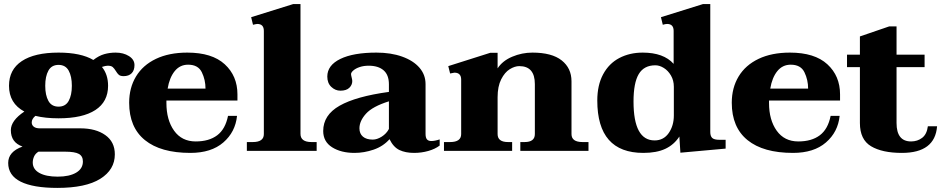

<svg xmlns="http://www.w3.org/2000/svg" viewBox="-20 -737 4623 938"><path d="M637 -419Q637 -393 623 -379Q609 -365 584 -365Q568 -365 560.5 -371.5Q553 -378 546 -390Q538 -403 530.5 -409.5Q523 -416 506 -416Q496 -416 478 -410Q508 -373 508 -318Q508 -240 446 -199.5Q384 -159 266 -159Q201 -159 153 -171Q135 -156 135 -139Q135 -126 145 -118Q155 -110 175 -110H373Q448 -110 494.5 -77Q541 -44 541 17Q541 92 470 136.5Q399 181 260 181Q142 181 81 150.5Q20 120 20 59Q20 4 90 -21Q33 -41 33 -101Q33 -148 99 -192Q24 -232 24 -318Q24 -397 86.5 -438.5Q149 -480 266 -480Q375 -480 436 -444Q463 -465 489.5 -472.5Q516 -480 545 -480Q583 -480 610 -463Q637 -446 637 -419ZM331 -318Q331 -364 315.5 -392Q300 -420 266 -420Q232 -420 216.5 -392Q201 -364 201 -318Q201 -272 216.5 -244Q232 -216 266 -216Q300 -216 315.5 -244Q331 -272 331 -318ZM140 57Q140 90 172.5 108Q205 126 262 126Q319 126 352 106.5Q385 87 385 52Q385 26 365.5 15Q346 4 298 4H168Q153 13 146.5 27.5Q140 42 140 57Z M793 -246V-234Q793 -151 830.5 -98.5Q868 -46 936 -46Q1001 -46 1041 -76Q1081 -106 1094 -171H1138Q1130 -92 1071 -41Q1012 10 910 10Q765 10 688 -52.5Q611 -115 611 -235Q611 -308 644.5 -363.5Q678 -419 742 -449.5Q806 -480 895 -480Q1016 -480 1078 -423Q1140 -366 1140 -276V-246ZM799 -304H984Q984 -347 966 -384Q948 -421 899 -421Q859 -421 833.5 -389.5Q808 -358 799 -304Z M1186 -43H1215Q1269 -43 1269 -82V-586Q1269 -620 1237 -620Q1233 -620 1216 -616L1207 -653L1412 -717H1448V-83Q1448 -43 1502 -43H1527V0H1186Z M1559 -97Q1559 -175 1639 -220.5Q1719 -266 1880 -288V-325Q1880 -371 1854 -393.5Q1828 -416 1781 -416Q1757 -416 1737.5 -409.5Q1718 -403 1706.5 -393Q1695 -383 1695 -375Q1695 -370 1698 -358.5Q1701 -347 1701 -341Q1701 -322 1686.5 -308Q1672 -294 1643 -294Q1618 -294 1598.5 -312.5Q1579 -331 1579 -363Q1579 -418 1642.5 -449Q1706 -480 1819 -480Q1890 -480 1944.5 -460.5Q1999 -441 2029 -406.5Q2059 -372 2059 -326V-83Q2059 -64 2066 -56Q2073 -48 2087 -48Q2104 -48 2128 -56V-26Q2106 -9 2072.5 0.5Q2039 10 2003 10Q1961 10 1931.5 -4Q1902 -18 1883 -57Q1852 -22 1805.5 -6Q1759 10 1712 10Q1646 10 1602.5 -17.5Q1559 -45 1559 -97ZM1880 -107V-242Q1800 -217 1768 -181.5Q1736 -146 1736 -110Q1736 -84 1753 -69.5Q1770 -55 1801 -55Q1822 -55 1845 -69.5Q1868 -84 1880 -107Z M2855 -43V0H2522V-43H2543Q2593 -43 2593 -82V-326Q2593 -414 2517 -414Q2495 -414 2470.5 -399Q2446 -384 2428.5 -349.5Q2411 -315 2411 -262V-82Q2411 -43 2462 -43H2482V0H2149V-43H2179Q2233 -43 2233 -82V-348Q2233 -382 2200 -382Q2198 -382 2179 -378L2170 -414L2375 -479H2411V-403Q2435 -440 2482.5 -460Q2530 -480 2581 -480Q2676 -480 2724 -442Q2772 -404 2772 -340V-82Q2772 -43 2826 -43Z M2898 -246Q2898 -321 2926.5 -374Q2955 -427 3005.5 -453.5Q3056 -480 3120 -480Q3222 -480 3271 -425V-586Q3271 -620 3239 -620Q3231 -620 3218 -616L3209 -653L3414 -717H3450V-92Q3450 -72 3459.5 -63Q3469 -54 3495 -54H3525V-11L3304 9L3299 -70Q3273 -30 3230.5 -10Q3188 10 3123 10Q2898 10 2898 -246ZM3272 -173V-313Q3272 -344 3258 -368Q3244 -392 3223 -405Q3202 -418 3182 -418Q3126 -418 3100.5 -375Q3075 -332 3075 -241Q3075 -51 3178 -51Q3222 -51 3247 -87Q3272 -123 3272 -173Z M3737 -246V-234Q3737 -151 3774.5 -98.5Q3812 -46 3880 -46Q3945 -46 3985 -76Q4025 -106 4038 -171H4082Q4074 -92 4015 -41Q3956 10 3854 10Q3709 10 3632 -52.5Q3555 -115 3555 -235Q3555 -308 3588.5 -363.5Q3622 -419 3686 -449.5Q3750 -480 3839 -480Q3960 -480 4022 -423Q4084 -366 4084 -276V-246ZM3743 -304H3928Q3928 -347 3910 -384Q3892 -421 3843 -421Q3803 -421 3777.5 -389.5Q3752 -358 3743 -304Z M4558 -120Q4548 10 4386 10Q4290 10 4235.5 -22.5Q4181 -55 4181 -136V-409H4118V-470H4181V-559L4324 -608H4360V-470H4497V-409H4360V-136Q4360 -46 4431 -46Q4462 -46 4485 -63.5Q4508 -81 4513 -120Z"/></svg>

Font: Taviraj
Style: Bold
Weight: 700
Designer: Katatrad Team
Foundry: CadsonDemak
Version: Version 1.001